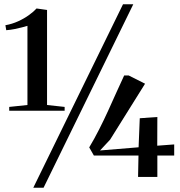

<svg xmlns="http://www.w3.org/2000/svg" viewBox="-20 -835 848 906"><path d="M109.5 -339.5V-713Q99.5 -710 83.5 -705.8Q67.5 -701.5 48.5 -697.8Q29.5 -694 9.5 -692.5L5.5 -716Q37 -721.5 65.5 -734.5Q94 -747.5 116.5 -763.8Q139 -780 152.5 -795L202 -788V-339.5L285 -330.5V-312.5H23.5V-330.5ZM560.5 -815H609L185.5 51H137ZM631.5 0 633.5 -101H423L401 -139.5Q425 -179.5 447.5 -223.8Q470 -268 490.5 -313Q511 -358 530 -400.5Q549 -443 566 -479H587L664.5 -440L499.5 -176L452 -125L634 -140L639.5 -277L722.5 -283L722 -147.5L802 -153.5V-101H722.5V0Z"/></svg>

Font: Merriweather 144pt Medium
Style: Regular
Weight: 500
Version: Version 2.100